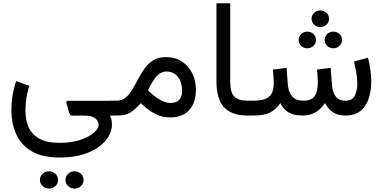

<svg xmlns="http://www.w3.org/2000/svg" viewBox="-20 -692 2292 1150"><path d="M336.4 251.5Q231 251.5 167.7 212.9Q104.5 174.3 76.4 110.1Q48.3 45.9 48.3 -30.8Q48.3 -64 53.5 -107.4Q58.6 -150.9 77.1 -206.5L154.8 -177.7Q140.6 -128.9 136.5 -91.3Q132.3 -53.7 132.3 -27.8Q132.3 24.9 150.9 68.4Q169.4 111.8 214.1 137.7Q258.8 163.6 336.4 163.6Q409.7 163.6 462.2 145.5Q514.6 127.4 542.7 102.5Q570.8 77.6 570.8 57.1Q570.8 33.7 550.5 17.1Q530.3 0.5 484.9 0.5H412.6Q402.8 0.5 398.4 -8.1Q394 -16.6 390.1 -30.3L377 -77.1Q376.5 -81.1 378.9 -84.7Q381.3 -88.4 387.7 -88.4H658.7V0.5H638.7Q646 15.1 648.2 28.3Q650.4 41.5 650.4 55.7Q650.4 87.9 631.6 122.3Q612.8 156.7 574 186Q535.2 215.3 476.1 233.4Q417 251.5 336.4 251.5ZM372.1 385.7Q372.1 364.3 387.9 349.1Q403.8 334 426.3 334Q449.2 334 464.8 348.9Q480.5 363.8 480.5 385.7Q480.5 407.7 464.8 422.6Q449.2 437.5 426.3 437.5Q403.8 437.5 387.9 422.4Q372.1 407.2 372.1 385.7ZM219.2 385.7Q219.2 364.3 235.1 349.1Q251 334 273.4 334Q296.4 334 312 348.9Q327.6 363.8 327.6 385.7Q327.6 407.7 312 422.6Q296.4 437.5 273.4 437.5Q251 437.5 235.1 422.4Q219.2 407.2 219.2 385.7Z M639.2 -88.9H677.7Q710.4 -88.9 732.9 -107.7Q755.4 -126.5 772.9 -156.2Q790.5 -186 807.9 -219.5Q825.2 -252.9 846.7 -282.7Q868.2 -312.5 898.7 -331.3Q929.2 -350.1 974.1 -350.1Q1028.3 -350.1 1068.6 -324Q1108.9 -297.9 1131.1 -253.9Q1153.3 -210 1153.3 -155.8Q1153.3 -76.2 1113 -32.5Q1072.8 11.2 999.5 11.2Q950.7 11.2 909.4 -10Q868.2 -31.2 823.7 -74.2Q792 -38.6 762.7 -19.3Q733.4 0 680.2 0H639.2ZM976.1 -263.7Q951.7 -263.7 931.6 -247.3Q911.6 -231 895.5 -205.1Q879.4 -179.2 866.7 -151.4Q896 -120.6 927.2 -101.1Q967.3 -75.2 998.5 -75.2Q1070.8 -75.2 1070.8 -147.9Q1070.8 -198.7 1045.7 -231.2Q1020.5 -263.7 976.1 -263.7Z M1276.4 -672.4H1358.9V-205.6Q1358.9 -136.7 1384.3 -112.8Q1409.7 -88.9 1460.9 -88.9H1473.1V0H1460.9Q1367.7 0 1322 -49.6Q1276.4 -99.1 1276.4 -206.1Z M1846.2 -579.6Q1846.2 -601.1 1861.6 -615.2Q1877 -629.4 1898.4 -629.4Q1920.4 -629.4 1935.5 -615.2Q1950.7 -601.1 1950.7 -579.6Q1950.7 -558.6 1935.5 -544.2Q1920.4 -529.8 1898.4 -529.8Q1877 -529.8 1861.6 -544.2Q1846.2 -558.6 1846.2 -579.6ZM1924.3 -452.6Q1924.3 -473.6 1939.5 -488Q1954.6 -502.4 1976.6 -502.4Q1998 -502.4 2013.2 -488.3Q2028.3 -474.1 2028.3 -452.6Q2028.3 -431.6 2013.2 -417.2Q1998 -402.8 1976.6 -402.8Q1954.6 -402.8 1939.5 -417.2Q1924.3 -431.6 1924.3 -452.6ZM1768.6 -452.6Q1768.6 -473.6 1783.7 -488Q1798.8 -502.4 1820.8 -502.4Q1842.3 -502.4 1857.4 -488.3Q1872.6 -474.1 1872.6 -452.6Q1872.6 -431.6 1857.4 -417.2Q1842.3 -402.8 1820.8 -402.8Q1798.8 -402.8 1783.7 -417.2Q1768.6 -431.6 1768.6 -452.6ZM1793.9 0Q1737.8 0 1707.3 -19.3Q1676.8 -38.6 1658.7 -74.7Q1635.7 -38.6 1600.1 -19.3Q1564.5 0 1498.5 0H1453.6V-88.9H1499.5Q1562 -88.9 1590.8 -112.1Q1619.6 -135.3 1619.6 -196.8Q1619.6 -209.5 1618.4 -226.8Q1617.2 -244.1 1614.7 -275.4L1696.3 -285.6L1704.1 -183.6Q1707 -142.6 1729.2 -115.7Q1751.5 -88.9 1794.9 -88.9Q1846.7 -88.9 1865.2 -116.7Q1883.8 -144.5 1883.8 -196.8Q1883.8 -209.5 1882.6 -227.1Q1881.3 -244.6 1878.9 -275.4L1960.4 -285.6L1968.3 -183.6Q1970.7 -144 1989.3 -116.5Q2007.8 -88.9 2049.3 -88.9Q2089.8 -88.9 2105 -119.1Q2120.1 -149.4 2120.1 -189.9Q2120.1 -226.6 2113 -263.7Q2106 -300.8 2100.6 -323.7L2184.1 -346.2Q2192.9 -313.5 2198.2 -276.6Q2203.6 -239.7 2203.6 -203.1Q2203.6 -150.4 2189 -104Q2174.3 -57.6 2140.9 -29.1Q2107.4 -0.5 2049.8 0Q2002.9 0 1974.1 -19.5Q1945.3 -39.1 1927.2 -74.7Q1899.9 -35.2 1866.5 -17.6Q1833 0 1793.9 0Z"/></svg>

Font: Vazirmatn RD FD
Style: Regular
Weight: 400
Designer: Saber Rastikerdar
Foundry: Saber Rastikerdar
Version: Version 33.003